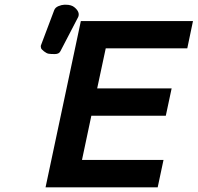

<svg xmlns="http://www.w3.org/2000/svg" viewBox="-20 -801 845 821"><path d="M238.3 -582Q232.4 -569.8 214.4 -569.8Q196.3 -569.8 187.7 -571.3Q179.2 -572.8 168 -581.5Q156.7 -590.3 155.5 -595.5Q154.3 -600.6 154.3 -603Q154.3 -605.5 154.8 -606.4L211.9 -757.8Q216.3 -769 229.7 -774.7Q243.2 -780.3 254.9 -780.8H261.2Q286.1 -780.8 299.3 -769Q322.8 -749 314.5 -728.5ZM325.7 -710.9H805.2L780.8 -594.2H432.1L395.5 -422.9H713.9L689 -306.2H370.6L330.6 -117.2H679.2L654.3 0H174.8Z"/></svg>

Font: Tuffy
Style: BoldItalic
Weight: 700
Italic angle: -12°
Designer: Thatcher Ulrich, Karoly Barta, Michael Everson
Version: Version 001.271